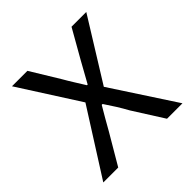

<svg xmlns="http://www.w3.org/2000/svg" viewBox="-148 -661 782 782"><g transform="rotate(-45 243.0 -270.0)"><path d="M15 0H101L178 -131C197 -164 215 -197 234 -228H239C260 -197 281 -164 299 -131L382 0H471L292 -274L457 -540H372L302 -417C285 -387 269 -358 252 -327H248C229 -358 210 -387 193 -417L118 -540H29L194 -282Z"/></g></svg>

Font: Noto Sans CJK HK DemiLight
Style: Regular
Weight: 350
Designer: Ryoko NISHIZUKA 西塚涼子 (kana, bopomofo & ideographs); Paul D. Hunt (Latin, Greek & Cyrillic); Sandoll Communications 산돌커뮤니
Foundry: Adobe
Version: Version 2.004;hotconv 1.0.118;makeotfexe 2.5.65603